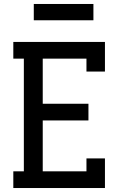

<svg xmlns="http://www.w3.org/2000/svg" viewBox="-20 -946 640 966"><path d="M47 0V-84H100V-651H47V-735H508V-586H415V-651H195V-424H425V-340H195V-84H415V-149H508V0ZM150 -844V-926H450V-844Z"/></svg>

Font: Iosevka Curly Slab MdEx
Style: Regular
Weight: 500
Width: 7
Monospace: yes
Designer: Belleve Invis
Foundry: Belleve Invis
Version: Version 11.1.0; ttfautohint (v1.8.3)